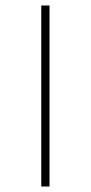

<svg xmlns="http://www.w3.org/2000/svg" viewBox="-20 -678 330 698"><path d="M130 0V-658H160V0Z"/></svg>

Font: Ysabeau Office Thin
Style: Regular
Weight: 250
Designer: Christian Thalmann (Catharsis Fonts)
Version: Version 2.001;gftools[0.9.30]; featfreeze: tnum,lnum,ss02